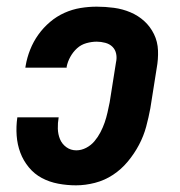

<svg xmlns="http://www.w3.org/2000/svg" viewBox="-20 -548 540 576"><path d="M208 8Q181 8 154.5 3Q128 -2 105.5 -14Q83 -26 66.5 -46Q50 -66 41 -90Q32 -114 30 -141Q28 -168 32 -196H156Q153 -179 153.5 -162Q154 -145 160 -130.5Q166 -116 179 -106.5Q192 -97 209 -97Q224 -97 238.5 -104.5Q253 -112 263.5 -124.5Q274 -137 281.5 -151.5Q289 -166 294 -180.5Q299 -195 302.5 -210.5Q306 -226 309 -241L328 -361Q331 -374 328.5 -386.5Q326 -399 317.5 -407.5Q309 -416 296 -419.5Q283 -423 270 -423Q255 -423 239 -418.5Q223 -414 211 -403Q199 -392 191 -377.5Q183 -363 180 -348V-345H56L57 -351Q61 -375 70.5 -399Q80 -423 95 -444Q110 -465 130 -482Q150 -499 173.5 -509.5Q197 -520 221.5 -524Q246 -528 270 -528Q296 -528 322 -524.5Q348 -521 371.5 -511Q395 -501 413 -484.5Q431 -468 442 -445.5Q453 -423 454 -396.5Q455 -370 450 -343L431 -223Q426 -196 418.5 -168Q411 -140 397 -113.5Q383 -87 363.5 -63.5Q344 -40 319 -23.5Q294 -7 265 0.5Q236 8 208 8Z"/></svg>

Font: Iosevka Curly Extrabold
Style: Italic
Weight: 800
Italic angle: -9°
Monospace: yes
Designer: Belleve Invis
Foundry: Belleve Invis
Version: Version 22.1.2; ttfautohint (v1.8.4)